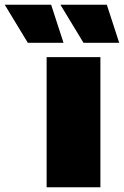

<svg xmlns="http://www.w3.org/2000/svg" viewBox="-146 -787 521 807"><path d="M50 0V-547H276V0ZM205 -607 108 -767H303L355 -607ZM-29 -607 -126 -767H69L121 -607Z"/></svg>

Font: Montserrat Thin Black
Style: Regular
Weight: 900
Version: Version 9.000